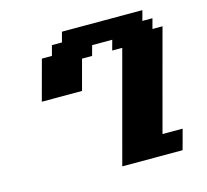

<svg xmlns="http://www.w3.org/2000/svg" viewBox="-121 -1014 1241 1153"><g transform="rotate(-15 500.0 -437.5)"><path d="M500 0H875Q880.9 -21 892.1 -62.5Q903.3 -104 908.7 -125H783.7Q811.5 -229.5 867.4 -437.7Q923.3 -646 951.2 -750H888.7L905.3 -812.5H842.8L859.4 -875H359.4L342.8 -812.5H280.3L263.7 -750H201.2Q189.9 -708.5 167.5 -625Q145 -541.5 133.8 -500H383.8L434.1 -687.5H496.6L513.7 -750H638.7L621.6 -687.5H684.1Z"/></g></svg>

Font: Faithful 32x
Style: BoldOblique
Weight: 400
Foundry: Faithful Resource Pack
Version: Version 1.0; January 27, 2023